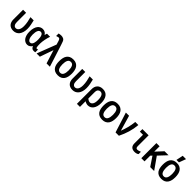

<svg xmlns="http://www.w3.org/2000/svg" viewBox="455 -2596 4589 4589"><g transform="rotate(45 2750.0 -301.0)"><path d="M59 -526H162V-212Q162 -152 185.5 -121Q209 -90 245 -90Q293 -90 322.5 -134.5Q352 -179 352 -264Q352 -331 338.5 -400.5Q325 -470 309 -526H418Q432 -469 444.5 -405Q457 -341 457 -276Q457 -211 442 -160.5Q427 -110 399.5 -75Q372 -40 333 -21.5Q294 -3 246 -3Q199 -3 163.5 -17.5Q128 -32 105 -58Q82 -84 70.5 -119.5Q59 -155 59 -197Z M985 -14Q973 -12 959 -10Q945 -8 933 -8Q895 -8 873 -28.5Q851 -49 841 -80Q823 -51 791 -27Q759 -3 717 -3Q678 -3 645 -20.5Q612 -38 587.5 -71.5Q563 -105 549.5 -153.5Q536 -202 536 -263Q536 -337 551.5 -389Q567 -441 593 -473.5Q619 -506 652 -521Q685 -536 720 -536Q766 -536 798.5 -515.5Q831 -495 849 -463Q856 -496 868 -526H973Q962 -496 952 -459Q942 -422 934.5 -384Q927 -346 922.5 -310Q918 -274 918 -247Q918 -203 919.5 -174.5Q921 -146 924.5 -129.5Q928 -113 933 -106Q938 -99 945 -99Q950 -99 961.5 -100.5Q973 -102 985 -107ZM819 -276Q819 -361 797 -407Q775 -453 731 -453Q686 -453 663 -405Q640 -357 640 -266Q640 -229 646 -197Q652 -165 663.5 -141Q675 -117 691.5 -103Q708 -89 730 -89Q760 -89 778 -108Q796 -127 805 -155.5Q814 -184 816.5 -216.5Q819 -249 819 -276Z M1061 -726Q1079 -730 1101 -733.5Q1123 -737 1143 -737Q1182 -737 1216 -720.5Q1250 -704 1267 -659Q1276 -636 1292.5 -586.5Q1309 -537 1329.5 -473.5Q1350 -410 1372.5 -339.5Q1395 -269 1415.5 -205.5Q1436 -142 1451.5 -91Q1467 -40 1475 -16H1363L1256 -358L1136 -16H1026L1214 -504Q1207 -524 1200 -549Q1193 -574 1187 -593Q1181 -614 1174 -627Q1167 -640 1160 -647Q1153 -654 1145.5 -656.5Q1138 -659 1129 -659Q1121 -659 1104 -654Q1087 -649 1073 -644H1061Z M1751 -3Q1689 -3 1647.5 -24Q1606 -45 1581.5 -81Q1557 -117 1547 -165.5Q1537 -214 1537 -270Q1537 -326 1547.5 -374.5Q1558 -423 1582.5 -459Q1607 -495 1648 -516Q1689 -537 1751 -537Q1811 -537 1851.5 -516Q1892 -495 1917 -459Q1942 -423 1953 -374Q1964 -325 1964 -270Q1964 -214 1953.5 -165.5Q1943 -117 1918.5 -81Q1894 -45 1853 -24Q1812 -3 1751 -3ZM1751 -87Q1805 -87 1830 -136Q1855 -185 1855 -270Q1855 -356 1830 -404.5Q1805 -453 1751 -453Q1695 -453 1670.5 -404.5Q1646 -356 1646 -270Q1646 -185 1670.5 -136Q1695 -87 1751 -87Z M2059 -526H2162V-212Q2162 -152 2185.5 -121Q2209 -90 2245 -90Q2293 -90 2322.5 -134.5Q2352 -179 2352 -264Q2352 -331 2338.5 -400.5Q2325 -470 2309 -526H2418Q2432 -469 2444.5 -405Q2457 -341 2457 -276Q2457 -211 2442 -160.5Q2427 -110 2399.5 -75Q2372 -40 2333 -21.5Q2294 -3 2246 -3Q2199 -3 2163.5 -17.5Q2128 -32 2105 -58Q2082 -84 2070.5 -119.5Q2059 -155 2059 -197Z M2559 -330Q2556 -427 2606 -482Q2656 -537 2749 -537Q2852 -537 2905 -466.5Q2958 -396 2958 -269Q2958 -206 2944 -156.5Q2930 -107 2905 -73Q2880 -39 2845 -21Q2810 -3 2768 -3Q2741 -3 2711.5 -13Q2682 -23 2662 -37V154H2559ZM2853 -264Q2853 -357 2827 -405Q2801 -453 2748 -453Q2713 -453 2687.5 -427Q2662 -401 2662 -340V-131Q2682 -111 2706.5 -99.5Q2731 -88 2753 -88Q2796 -88 2824.5 -130.5Q2853 -173 2853 -264Z M3251 -3Q3189 -3 3147.5 -24Q3106 -45 3081.5 -81Q3057 -117 3047 -165.5Q3037 -214 3037 -270Q3037 -326 3047.5 -374.5Q3058 -423 3082.5 -459Q3107 -495 3148 -516Q3189 -537 3251 -537Q3311 -537 3351.5 -516Q3392 -495 3417 -459Q3442 -423 3453 -374Q3464 -325 3464 -270Q3464 -214 3453.5 -165.5Q3443 -117 3418.5 -81Q3394 -45 3353 -24Q3312 -3 3251 -3ZM3251 -87Q3305 -87 3330 -136Q3355 -185 3355 -270Q3355 -356 3330 -404.5Q3305 -453 3251 -453Q3195 -453 3170.5 -404.5Q3146 -356 3146 -270Q3146 -185 3170.5 -136Q3195 -87 3251 -87Z M3534 -526H3642L3756 -135Q3788 -215 3814.5 -316Q3841 -417 3852 -526H3956Q3945 -391 3906.5 -263Q3868 -135 3808 -16H3695Z M4451 -114V-39Q4434 -23 4404.5 -14.5Q4375 -6 4347 -6Q4199 -6 4199 -152V-440H4093V-526H4303V-160Q4303 -127 4314 -109Q4325 -91 4357 -91Q4373 -91 4397.5 -98Q4422 -105 4439 -114Z M4785 -321 5000 -16H4867L4711 -248L4674 -208V-16H4566V-526H4674V-345L4842 -526H4977Z M5251 -3Q5189 -3 5147.5 -24Q5106 -45 5081.5 -81Q5057 -117 5047 -165.5Q5037 -214 5037 -270Q5037 -326 5047.5 -374.5Q5058 -423 5082.5 -459Q5107 -495 5148 -516Q5189 -537 5251 -537Q5311 -537 5351.5 -516Q5392 -495 5417 -459Q5442 -423 5453 -374Q5464 -325 5464 -270Q5464 -214 5453.5 -165.5Q5443 -117 5418.5 -81Q5394 -45 5353 -24Q5312 -3 5251 -3ZM5251 -87Q5305 -87 5330 -136Q5355 -185 5355 -270Q5355 -356 5330 -404.5Q5305 -453 5251 -453Q5195 -453 5170.5 -404.5Q5146 -356 5146 -270Q5146 -185 5170.5 -136Q5195 -87 5251 -87ZM5225 -756H5338L5273 -581H5189Z"/></g></svg>

Font: D2Coding
Style: Bold
Weight: 700
Monospace: yes
Designer: Yong-Rak Park; Jeong-Hwan Yoon; Sang-Min Lee;
Foundry: NHN Corporation
Version: Version 1.3.2; Build 20180524